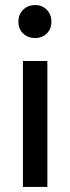

<svg xmlns="http://www.w3.org/2000/svg" viewBox="-20 -742 279 762"><path d="M71 -500H168V0H71ZM119 -591Q91 -591 72 -609Q53 -627 53 -656Q53 -685 72 -703.5Q91 -722 119 -722Q147 -722 165.5 -703.5Q184 -685 184 -656Q184 -627 165.5 -609Q147 -591 119 -591Z"/></svg>

Font: NT Somic Medium
Style: Regular
Weight: 500
Designer: Ravid Balaliev — lead type designer, mastering
Michael Voronin — secret advisor, marketing
Ivan Kovalenko — best boy
Foundry: NT Type
Version: Version 0.7